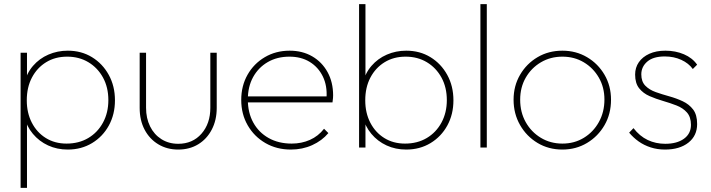

<svg xmlns="http://www.w3.org/2000/svg" viewBox="-20 -716 3453 932"><path d="M309 10Q257 10 213.5 -10Q170 -30 139.5 -66.5Q109 -103 97 -152V-309Q109 -360 140 -396Q171 -432 215 -451Q259 -470 309 -470Q375 -470 426.5 -438.5Q478 -407 508 -352.5Q538 -298 538 -229Q538 -161 508.5 -107Q479 -53 427 -21.5Q375 10 309 10ZM303 -19Q363 -19 408.5 -46Q454 -73 480 -121Q506 -169 506 -230Q506 -292 480 -339.5Q454 -387 409 -414Q364 -441 306 -441Q248 -441 204 -414Q160 -387 135 -339.5Q110 -292 110 -229Q110 -168 134.5 -120.5Q159 -73 202.5 -46Q246 -19 303 -19ZM80 196V-460H111V-348L101 -237L111 -123V196Z M845 10Q791 10 748.5 -15.5Q706 -41 682 -86.5Q658 -132 658 -192V-460H689V-193Q689 -142 708.5 -102.5Q728 -63 763.5 -40.5Q799 -18 845 -18Q915 -18 958 -67Q1001 -116 1001 -193V-460H1032V-192Q1032 -133 1008 -87Q984 -41 942 -15.5Q900 10 845 10Z M1392 10Q1323 10 1268.5 -21.5Q1214 -53 1182.5 -107.5Q1151 -162 1151 -231Q1151 -299 1181.5 -353Q1212 -407 1265.5 -438.5Q1319 -470 1386 -470Q1448 -470 1495.5 -442.5Q1543 -415 1570 -366Q1597 -317 1597 -253Q1597 -249 1596.5 -240.5Q1596 -232 1594 -219H1173V-248H1574L1565 -241Q1569 -300 1547 -345Q1525 -390 1483.5 -415.5Q1442 -441 1385 -441Q1325 -441 1279.5 -414.5Q1234 -388 1208.5 -341.5Q1183 -295 1183 -233Q1183 -169 1209.5 -121Q1236 -73 1284 -46Q1332 -19 1396 -19Q1444 -19 1484.5 -37Q1525 -55 1553 -91L1574 -70Q1543 -33 1495.5 -11.5Q1448 10 1392 10Z M1952 10Q1900 10 1856.5 -10Q1813 -30 1782.5 -66.5Q1752 -103 1740 -152V-309Q1752 -360 1783 -396Q1814 -432 1858 -451Q1902 -470 1952 -470Q2018 -470 2069.5 -438.5Q2121 -407 2151 -352.5Q2181 -298 2181 -229Q2181 -161 2151.5 -107Q2122 -53 2070 -21.5Q2018 10 1952 10ZM1946 -19Q2006 -19 2051.5 -46Q2097 -73 2123 -121Q2149 -169 2149 -230Q2149 -292 2123 -339.5Q2097 -387 2052 -414Q2007 -441 1949 -441Q1891 -441 1847 -414Q1803 -387 1778 -339.5Q1753 -292 1753 -229Q1753 -168 1777.5 -120.5Q1802 -73 1845.5 -46Q1889 -19 1946 -19ZM1723 0V-696H1754V-348L1744 -237L1754 -123V0Z M2312 0V-696H2343V0Z M2710 10Q2643 10 2589.5 -22Q2536 -54 2504.5 -109Q2473 -164 2473 -232Q2473 -299 2504.5 -353Q2536 -407 2589.5 -438.5Q2643 -470 2710 -470Q2776 -470 2829.5 -438.5Q2883 -407 2914.5 -353Q2946 -299 2946 -232Q2946 -163 2914.5 -108.5Q2883 -54 2829.5 -22Q2776 10 2710 10ZM2710 -19Q2768 -19 2814 -47Q2860 -75 2887 -123.5Q2914 -172 2914 -233Q2914 -292 2887 -339Q2860 -386 2814 -413.5Q2768 -441 2710 -441Q2652 -441 2605.5 -413.5Q2559 -386 2532 -339Q2505 -292 2505 -232Q2505 -171 2532 -123Q2559 -75 2605.5 -47Q2652 -19 2710 -19Z M3208 10Q3171 10 3138.5 -0.5Q3106 -11 3080 -29.5Q3054 -48 3034 -72L3055 -94Q3085 -55 3124 -36.5Q3163 -18 3209 -18Q3266 -18 3300 -42.5Q3334 -67 3334 -110Q3334 -148 3314.5 -170Q3295 -192 3264 -204Q3233 -216 3198.5 -226Q3164 -236 3133 -249.5Q3102 -263 3082.5 -287.5Q3063 -312 3063 -354Q3063 -388 3081 -414Q3099 -440 3132 -455Q3165 -470 3210 -470Q3259 -470 3300 -452.5Q3341 -435 3364 -402L3343 -381Q3323 -409 3287 -425.5Q3251 -442 3207 -442Q3151 -442 3122 -417Q3093 -392 3093 -355Q3093 -320 3112.5 -300Q3132 -280 3163 -269Q3194 -258 3228.5 -248.5Q3263 -239 3294 -224.5Q3325 -210 3344.5 -184.5Q3364 -159 3364 -114Q3364 -57 3321.5 -23.5Q3279 10 3208 10Z"/></svg>

Font: Marine Company Thin
Style: Regular
Weight: 100
Designer: Rodrigo Fuenzalida
Foundry: fragTYPE
Version: Version 1.000